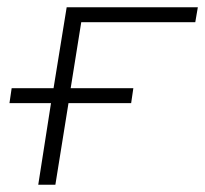

<svg xmlns="http://www.w3.org/2000/svg" viewBox="-20 -507 563 527"><path d="M85 0 120 -224H6L12 -265H127L163 -487H523L516 -446H203L174 -265H346L340 -224H168L132 0Z"/></svg>

Font: Nunito Sans 10pt SemiExpanded ExtraLight
Style: Italic
Weight: 250
Width: 6
Italic angle: -9°
Designer: Vernon Adams
Foundry: Vernon Adams
Version: Version 3.101;gftools[0.9.27]